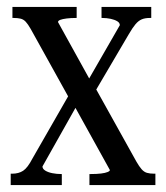

<svg xmlns="http://www.w3.org/2000/svg" viewBox="-20 -536 480 556"><path d="M430 0H239V-32H243Q260 -32 272.5 -33.5Q285 -35 292 -38Q299 -41 298 -44L190 -239L185 -243L69 -452Q61 -466 54.5 -473Q48 -480 39.5 -482Q31 -484 20 -484H16V-516H202V-484H200Q185 -484 173 -482.5Q161 -481 154.5 -478.5Q148 -476 148 -472L247 -293L252 -289L375 -68Q383 -54 390 -46Q397 -38 405.5 -35.5Q414 -33 427 -33H430ZM11 0V-33H15Q34 -33 47 -41.5Q60 -50 74 -77L187 -274L210 -244L103 -54Q103 -47 111 -42Q119 -37 131.5 -34.5Q144 -32 157 -32H159V0ZM246 -255 228 -291 327 -463Q327 -470 319.5 -474.5Q312 -479 300.5 -481.5Q289 -484 276 -484H274V-516H418V-484H414Q400 -484 390.5 -480Q381 -476 372.5 -466Q364 -456 353 -437Z"/></svg>

Font: Roboto Serif 120pt ExtraCondensed
Style: Regular
Weight: 400
Width: 2
Designer: Greg Gazdowicz
Foundry: Commercial Type
Version: Version 1.008